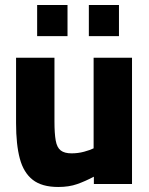

<svg xmlns="http://www.w3.org/2000/svg" viewBox="-20 -733 595 765"><path d="M212 12Q147 12 110.5 -16.5Q74 -45 59 -101Q44 -157 44 -242V-503H197V-249Q197 -201 202 -173Q207 -145 222 -133.5Q237 -122 265 -122Q291 -122 315 -128.5Q339 -135 353 -142V-503H506V0H354V-29Q320 -11 287.5 0.5Q255 12 212 12ZM334 -589V-713H454V-589ZM128 -589V-713H249V-589Z"/></svg>

Font: Cairo ExtraBold
Style: Regular
Weight: 800
Designer: Mohamed Gaber, Accademia di Belle Arti di Urbino
Foundry: Kief Type Foundry, Accademia di Belle Arti di Urbino
Version: Version 3.117